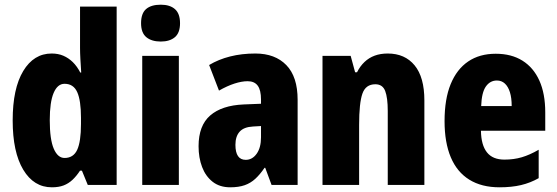

<svg xmlns="http://www.w3.org/2000/svg" viewBox="-20 -788 2374 818"><path d="M201 10Q124 10 79 -65Q34 -140 34 -275Q34 -411 79 -485.5Q124 -560 200 -560Q228 -560 250 -550.5Q272 -541 290 -523.5Q308 -506 322 -479H326Q324 -509 322.5 -536Q321 -563 321 -584V-760H477V0H354L329 -61H321Q306 -38 289 -22Q272 -6 251 2Q230 10 201 10ZM255 -115Q293 -115 309 -150Q325 -185 325 -260V-286Q325 -360 309 -395.5Q293 -431 255 -431Q225 -431 208.5 -392Q192 -353 192 -276Q192 -194 209 -154.5Q226 -115 255 -115Z M742 -550V0H586V-550ZM665 -768Q704 -768 725.5 -749Q747 -730 747 -689Q747 -648 725 -629.5Q703 -611 665 -611Q626 -611 603.5 -629.5Q581 -648 581 -689Q581 -731 602.5 -749.5Q624 -768 665 -768Z M1068 -560Q1152 -560 1200 -510.5Q1248 -461 1248 -363V0H1137L1110 -73H1107Q1088 -45 1068 -26.5Q1048 -8 1022.5 1Q997 10 961 10Q916 10 886 -13.5Q856 -37 841 -76.5Q826 -116 826 -165Q826 -253 875.5 -296Q925 -339 1018 -343L1092 -346V-364Q1092 -404 1078 -423Q1064 -442 1035 -442Q1010 -442 979 -432Q948 -422 913 -402L871 -511Q911 -535 960.5 -547.5Q1010 -560 1068 -560ZM1058 -249Q1019 -247 1001 -227Q983 -207 983 -171Q983 -139 994 -123Q1005 -107 1027 -107Q1055 -107 1073.5 -133Q1092 -159 1092 -203V-251Z M1632 -560Q1705 -560 1746.5 -509.5Q1788 -459 1788 -360V0H1632V-315Q1632 -372 1621 -400.5Q1610 -429 1579 -429Q1538 -429 1524 -389Q1510 -349 1510 -256V0H1354V-550H1474L1493 -480H1501Q1514 -506 1533 -524Q1552 -542 1576.5 -551Q1601 -560 1632 -560Z M2092 -559Q2159 -559 2206 -529.5Q2253 -500 2278 -444.5Q2303 -389 2303 -309V-231H2029Q2030 -170 2054.5 -139Q2079 -108 2129 -108Q2169 -108 2203 -118Q2237 -128 2275 -150V-29Q2240 -9 2200 0.5Q2160 10 2108 10Q2032 10 1979.5 -22.5Q1927 -55 1900.5 -118Q1874 -181 1874 -272Q1874 -366 1900 -429.5Q1926 -493 1974.5 -526Q2023 -559 2092 -559ZM2097 -445Q2068 -445 2050 -419.5Q2032 -394 2030 -336H2160Q2160 -371 2152.5 -395Q2145 -419 2131 -432Q2117 -445 2097 -445Z"/></svg>

Font: Noto Sans Display Condensed ExtraBold
Style: Regular
Weight: 800
Width: 3
Designer: Monotype Design Team
Foundry: Monotype Imaging Inc.
Version: Version 2.003